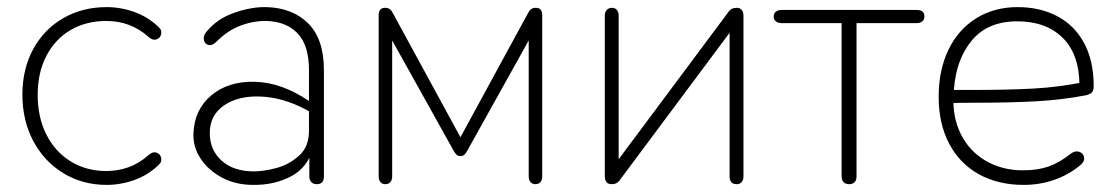

<svg xmlns="http://www.w3.org/2000/svg" viewBox="-20 -512 3147 540"><path d="M43 -246Q43 -318 73.5 -374Q104 -430 158 -461Q212 -492 280 -492Q321 -492 360 -477.5Q399 -463 428 -434Q436 -426 433 -415Q430 -404 419.5 -401Q409 -398 398 -408Q348 -453 279 -453Q222 -453 178.5 -427.5Q135 -402 110.5 -355Q86 -308 86 -245Q86 -182 110.5 -133.5Q135 -85 179 -58Q223 -31 279 -31Q311 -31 341 -41.5Q371 -52 398 -76Q409 -86 419.5 -83Q430 -80 433 -69Q436 -58 428 -50Q399 -21 360 -6.5Q321 8 280 8Q212 8 158 -25Q104 -58 73.5 -115.5Q43 -173 43 -246Z M524 -135Q526 -203 574 -243.5Q622 -284 697 -282Q772 -280 849 -228L861 -220L853 -197L838 -205Q775 -238 712.5 -240.5Q650 -243 610 -215.5Q570 -188 570 -138Q570 -90 603.5 -60Q637 -30 694 -30Q722 -30 757.5 -39.5Q793 -49 821 -74Q849 -99 849 -144V-315Q849 -384 817.5 -417.5Q786 -451 731 -453Q695 -454 658 -440.5Q621 -427 589 -395Q577 -383 566.5 -385.5Q556 -388 553.5 -399.5Q551 -411 560 -422Q590 -459 638.5 -476Q687 -493 729 -492Q803 -490 847 -446Q891 -402 891 -315V-16Q891 -5 886 0.5Q881 6 871 6Q861 6 855.5 0Q850 -6 850 -16V-97H861Q846 -41 798.5 -16Q751 9 691 8Q643 8 604.5 -12.5Q566 -33 544.5 -65.5Q523 -98 524 -135Z M1045 -16V-469Q1045 -490 1063 -490Q1071 -490 1076 -486.5Q1081 -483 1085 -475L1275 -126L1465 -475Q1469 -483 1474 -486.5Q1479 -490 1487 -490Q1505 -490 1505 -469V-16Q1505 -6 1500 0Q1495 6 1486 6Q1477 6 1472 0Q1467 -6 1467 -16V-436H1488L1293 -86Q1288 -78 1284.5 -75.5Q1281 -73 1275 -73Q1269 -73 1265.5 -75.5Q1262 -78 1257 -86L1062 -436H1083V-16Q1083 -6 1078 0Q1073 6 1064 6Q1055 6 1050 0Q1045 -6 1045 -16Z M1681 -17V-468Q1681 -478 1686.5 -484Q1692 -490 1701 -490Q1710 -490 1715 -484Q1720 -478 1720 -468V-32H1696L2027 -476Q2032 -484 2038 -487Q2044 -490 2052 -490Q2061 -490 2066 -484.5Q2071 -479 2071 -467V-16Q2071 -6 2066 0Q2061 6 2052 6Q2042 6 2037 0.5Q2032 -5 2032 -16V-452H2056L1725 -8Q1720 0 1714 3Q1708 6 1700 6Q1691 6 1686 0.5Q1681 -5 1681 -17Z M2347 -16V-447H2178Q2168 -447 2162 -452Q2156 -457 2156 -466Q2156 -474 2162 -479Q2168 -484 2178 -484H2558Q2569 -484 2574.5 -479.5Q2580 -475 2580 -466Q2580 -457 2574 -452Q2568 -447 2558 -447H2389V-16Q2389 -5 2383.5 0.5Q2378 6 2368 6Q2358 6 2352.5 0Q2347 -6 2347 -16Z M2620 -240Q2620 -315 2647.5 -372Q2675 -429 2725.5 -460.5Q2776 -492 2842 -492Q2905 -492 2953.5 -466.5Q3002 -441 3029 -391Q3056 -341 3056 -270Q3056 -262 3054 -257Q3052 -252 3048 -249.5Q3044 -247 3038 -245L3034 -244Q2966 -231 2892.5 -227Q2819 -223 2715 -223Q2681 -223 2646 -222L2647 -259H2708Q2816 -259 2888 -263Q2960 -267 3033 -282L3016 -270Q3016 -359 2969 -405.5Q2922 -452 2841 -452Q2758 -452 2713.5 -398.5Q2669 -345 2663 -261L2662 -246Q2658 -184 2682 -135.5Q2706 -87 2752 -60Q2798 -33 2857 -33Q2898 -33 2928.5 -43.5Q2959 -54 2992 -80Q3004 -89 3015.5 -85Q3027 -81 3029 -69.5Q3031 -58 3019 -48Q2987 -21 2946 -6.5Q2905 8 2859 8Q2787 8 2733 -22Q2679 -52 2649.5 -108Q2620 -164 2620 -240Z"/></svg>

Font: SN Pro Thin
Style: Regular
Weight: 200
Designer: Tobias Whetton
Foundry: Supernotes
Version: Version 1.003;Glyphs 3.3 (3324)